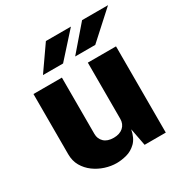

<svg xmlns="http://www.w3.org/2000/svg" viewBox="-169 -855 955 997"><g transform="rotate(-30 308.0 -356.5)"><path d="M246.5 10Q213 10 178.5 -1Q144 -12 115 -33.2Q86 -54.5 68.2 -85.2Q50.5 -116 50.5 -156V-517H221V-179Q221 -150 241 -130.8Q261 -111.5 298.5 -111.5Q334.5 -111.5 355.5 -130.2Q376.5 -149 376.5 -180V-517H545.5V0H418.5L398.5 -104.5Q389 -56 363.5 -31.2Q338 -6.5 306.2 1.8Q274.5 10 246.5 10ZM244 -723 142.5 -577.5H263L394 -723ZM461 -723 335.5 -577.5H456L616.5 -723Z"/></g></svg>

Font: Public Sans ExtraBold
Style: Regular
Weight: 800
Designer: The Public Sans Project Authors: Dan O. Williams and USWDS (Libre Franklin designed by Pablo Impallari and Rodrigo Fuenz
Version: Version 1.007